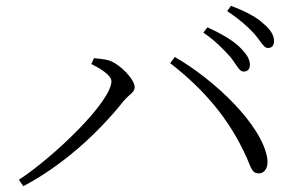

<svg xmlns="http://www.w3.org/2000/svg" viewBox="-20 -731 1040 660"><path d="M772 -535C793 -509 802 -485 817 -485C831 -485 839 -493 839 -508C839 -528 828 -545 803 -570C780 -592 742 -615 693 -637L679 -619C721 -590 750 -560 772 -535ZM854 -615C875 -591 886 -566 901 -566C914 -566 922 -574 922 -590C922 -609 911 -629 884 -651C862 -672 824 -692 774 -711L761 -693C804 -664 830 -641 854 -615ZM294 -511C318 -499 363 -474 363 -452C363 -382 168 -194 45 -113L60 -91C190 -159 314 -269 406 -385C424 -406 443 -414 443 -431C443 -458 394 -509 358 -522C338 -529 316 -529 303 -531ZM870 -135C888 -135 903 -152 899 -185C882 -301 717 -457 581 -535L565 -514C683 -422 769 -321 828 -189C844 -151 848 -134 870 -135Z"/></svg>

Font: Noto Serif CJK HK Light
Style: Regular
Weight: 300
Designer: Ryoko NISHIZUKA 西塚涼子 (kana & ideographs); Frank Grießhammer (Latin, Greek & Cyrillic); Wenlong ZHANG 张文龙 (bopomofo); San
Foundry: Adobe
Version: Version 2.001;hotconv 1.1.0;makeotfexe 2.6.0